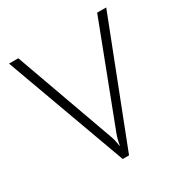

<svg xmlns="http://www.w3.org/2000/svg" viewBox="-162 -832 928 964"><g transform="rotate(-30 302.0 -350.5)"><path d="M20.5 -700.2H74.2L279.8 -127.4Q290 -100.6 294.4 -65.4H296.4Q300.8 -95.7 313 -128.9L531.7 -700.7L584 -700.2L312 0H275.4Z"/></g></svg>

Font: Selawik Light
Style: Regular
Weight: 300
Designer: Aaron Bell
Foundry: Microsoft Corporation
Version: Version 1.01